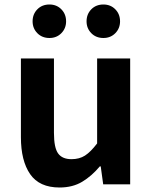

<svg xmlns="http://www.w3.org/2000/svg" viewBox="-20 -820 677 854"><path d="M245 14Q155 14 114 -45.5Q73 -105 73 -210V-560H220V-229Q220 -163 238.5 -137.5Q257 -112 298 -112Q333 -112 358 -128Q383 -144 412 -182V-560H559V0H439L428 -80H424Q388 -37 345.5 -11.5Q303 14 245 14ZM200 -651Q167 -651 146 -672.5Q125 -694 125 -725Q125 -757 146 -778.5Q167 -800 200 -800Q232 -800 253 -778.5Q274 -757 274 -725Q274 -694 253 -672.5Q232 -651 200 -651ZM440 -651Q407 -651 386 -672.5Q365 -694 365 -725Q365 -757 386 -778.5Q407 -800 440 -800Q472 -800 493 -778.5Q514 -757 514 -725Q514 -694 493 -672.5Q472 -651 440 -651Z"/></svg>

Font: SpoqaHanSans-Bold
Style: Regular
Weight: 700
Designer: [Spoqa Han Sans] Dong-huui Kim \uAE40 \uB3D9 \uD718   [Noto Sans] Ryoko NISHIZUKA \u897F \u585A \u6DBC \u5B50  (kana & i
Foundry: Spoqa (http://www.spoqa-han-sans.com)
Version: Version 2.000